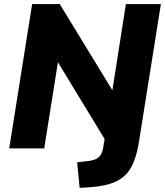

<svg xmlns="http://www.w3.org/2000/svg" viewBox="-20 -725 806 938"><path d="M369 193 357 68 408 62Q446 58 462.5 43Q479 28 484 -3L491 -46L263 -421L196 0H25L137 -705H272L529 -284L595 -705H766L658 -27Q646 47 620.5 93Q595 139 546 162Q497 185 415 190Z"/></svg>

Font: Nunito Sans Black
Style: Italic
Weight: 900
Italic angle: -9°
Designer: Vernon Adams
Foundry: Vernon Adams
Version: Version 3.006; ttfautohint (v1.8.3)